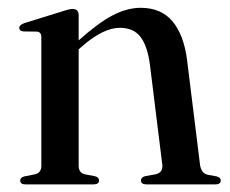

<svg xmlns="http://www.w3.org/2000/svg" viewBox="-20 -484 603 504"><path d="M186.5 -444V-378Q238.5 -424.5 276.2 -444Q314 -463.5 349.5 -463.5Q403 -463.5 432.8 -428Q462.5 -392.5 471 -327L505 -52Q508 -29.5 524.5 -25.5L548.5 -21Q559.5 -18 559.5 -10.5Q559.5 0 545.5 0H364.5Q350 0 350 -10.5Q350 -18 360.5 -21.5L388.5 -26.5Q408.5 -31 406 -52L373.5 -314.5Q367 -363.5 348.8 -387.2Q330.5 -411 294.5 -411Q251 -411 194.5 -361.5L186.5 -354.5V-49Q186.5 -30.5 202.5 -26.5L229 -21.5Q240 -18.5 240 -10.5Q240 0 225.5 0H46.5Q33 0 33 -10.5Q33 -18 44 -21L72 -26.5Q88.5 -30.5 88.5 -48.5V-386.5Q88.5 -400 77 -401L41 -401.5Q30.5 -403 30.5 -411Q30.5 -418 43 -423L143 -454Q162 -460.5 170.5 -460.5Q186.5 -460.5 186.5 -444Z"/></svg>

Font: Fraunces 72pt
Style: Regular
Weight: 400
Version: Version 1.000;[0bf87f6ff]